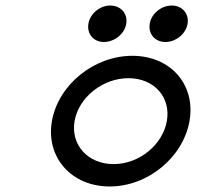

<svg xmlns="http://www.w3.org/2000/svg" viewBox="-20 -664 796 695"><path d="M579 -512C616 -512 653 -541 659 -578C665 -615 639 -644 602 -644C564 -644 528 -615 522 -578C516 -541 541 -512 579 -512ZM356 -512C394 -512 431 -541 437 -578C443 -615 417 -644 379 -644C342 -644 306 -615 300 -578C294 -541 319 -512 356 -512ZM445 -381C538 -381 599 -312 584 -226C569 -140 484 -70 391 -70C298 -70 235 -140 250 -226C265 -312 352 -381 445 -381ZM377 11C516 11 643 -95 666 -226C689 -357 598 -462 459 -462C320 -462 191 -357 168 -226C145 -95 238 11 377 11Z"/></svg>

Font: Charger Monospace
Style: Regular
Weight: 400
Designer: Jasper
Foundry: Cannot Into Space Fonts
Version: Version 0.980